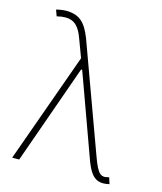

<svg xmlns="http://www.w3.org/2000/svg" viewBox="-109 -797 743 883"><g transform="rotate(15 262.5 -355.5)"><path d="M377 -88.9 242.2 -460.9 237.3 -473.6H232.4L64.5 0H31.2L218.8 -523.4L187.5 -607.4Q172.9 -649.4 152.8 -668Q132.8 -686.5 101.6 -686.5Q84 -686.5 60.5 -680.7L49.8 -710Q75.7 -716.8 99.6 -716.8Q143.6 -716.3 170.2 -693.8Q196.8 -671.4 216.8 -619.1L403.3 -108.4Q415 -75.7 424.1 -57.9Q433.1 -40 442.4 -32.2Q451.7 -24.4 463.9 -24.4Q469.7 -24.4 485.4 -28.3L495.1 2Q477.5 5.9 465.8 5.9Q445.3 5.9 430.2 -3.2Q415 -12.2 402.3 -32.7Q389.6 -53.2 377 -88.9Z"/></g></svg>

Font: Pretendard GOV Thin
Style: Regular
Weight: 100
Designer: Base glyphs from Inter by Rasmus Andersson; Hangeul glyphs from Noto Sans CJK(Source Han Sans) by Jang Soo-young and Kan
Foundry: Kil Hyung-jin
Version: Version 1.309